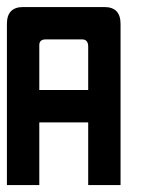

<svg xmlns="http://www.w3.org/2000/svg" viewBox="-20 -536 418 556"><path d="M93.8 -181.6V0H0V-466.8Q0 -515.6 46.9 -515.6H282.2Q329.1 -515.6 329.1 -466.8V0H235.4V-181.6ZM235.4 -275.4V-400.9Q235.4 -421.9 217.8 -421.9H112.3Q93.8 -421.9 93.8 -405.3V-275.4Z"/></svg>

Font: Aswaq
Style: Regular
Weight: 400
Designer: Husham Jawad
Version: Version 1.000;November 3, 2021;FontCreator 14.0.0.2814 32-bi